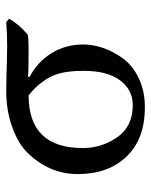

<svg xmlns="http://www.w3.org/2000/svg" viewBox="45 -517 482 612"><g transform="rotate(-90 286.0 -211.0)"><path d="M481.9 -363.8Q475.1 -362.3 466.3 -361.8Q457.5 -361.3 451.7 -361.1Q445.8 -360.8 435.1 -360.8Q364.7 -360.8 348.1 -362.8L346.2 -357.9Q393.1 -334 421.6 -289.1Q450.2 -244.1 450.2 -186Q450.2 -156.2 439.2 -123.5Q428.2 -90.8 405.5 -59.8Q382.8 -28.8 342.3 -9.5Q301.8 9.8 250 9.8Q148.9 9.8 93 -48.6Q37.1 -106.9 37.1 -204.1Q37.1 -295.9 106.9 -366.2Q134.8 -394 186.8 -413.1Q238.8 -432.1 303.2 -432.1Q322.8 -432.1 348.4 -431.4Q374 -430.7 399.4 -429.9Q424.8 -429.2 444.8 -429.2Q483.4 -429.2 522 -432.1L532.2 -422.9Q517.1 -394.5 481.9 -363.8ZM256.8 -28.8Q305.7 -28.8 335.9 -69.3Q366.2 -109.9 366.2 -185.1Q366.2 -232.4 357.9 -262.7Q349.6 -293 330.1 -317.9Q313.5 -340.8 288.1 -360.8Q120.1 -360.8 120.1 -188Q120.1 -127.9 154.5 -78.4Q189 -28.8 256.8 -28.8Z"/></g></svg>

Font: Biolilbert
Style: Regular
Weight: 400
Designer: Philipp H. Poll
Foundry: Philipp H. Poll
Version: Version 1.1.0